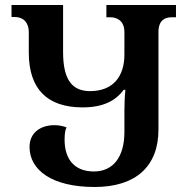

<svg xmlns="http://www.w3.org/2000/svg" viewBox="-20 -734 751 767"><path d="M405 -714V-665H421C445 -665 477 -653 477 -606V-516C477 -429 432 -370 340 -370C272 -370 232 -410 232 -526V-714H26V-666H38C79 -666 95 -638 95 -606V-524C95 -379 168 -305 310 -305C393 -305 442 -332 474 -375H481C478 -346 477 -318 477 -289V-207C477 -108 433 -49 355 -49C281 -49 238 -94 238 -176C238 -201 241 -217 246 -225C231 -231 214 -234 197 -234C146 -234 98 -207 98 -147C98 -55 187 13 358 13C524 13 613 -71 613 -216V-606C613 -653 639 -665 665 -665H683V-714Z"/></svg>

Font: Noto Serif Georgian SemiBold
Style: Regular
Weight: 600
Designer: Monotype Design Team, Akaki Razmadze
Foundry: Google LLC
Version: Version 2.003